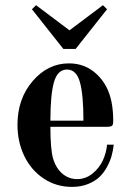

<svg xmlns="http://www.w3.org/2000/svg" viewBox="-20 -714 512 746"><path d="M248 -467.8Q310.5 -467.8 355.2 -426.3Q399.9 -384.8 413.1 -318.8Q419.9 -285.2 419.9 -244.1Q419.9 -229 415 -225.1Q410.2 -221.2 389.2 -221.2H175.8Q175.8 -134.8 186 -99.1Q196.8 -61.5 221.7 -39.8Q246.6 -18.1 279.8 -18.1Q313 -18.1 339.6 -39.8Q366.2 -61.5 379.6 -90.8Q393.1 -120.1 396 -151.9H421.9Q419.4 -129.9 413.8 -109.1Q408.2 -88.4 396 -65.7Q383.8 -43 366.5 -26.4Q349.1 -9.8 321.5 1.2Q293.9 12.2 259.8 12.2Q198.2 12.2 149.4 -20.5Q100.6 -53.2 74.2 -108.2Q47.9 -163.1 47.9 -229Q47.9 -330.1 106.9 -398.9Q166 -467.8 248 -467.8ZM304.2 -245.1Q304.2 -345.7 290.5 -394.8Q276.9 -443.8 240.2 -443.8Q203.6 -443.8 189.7 -394.8Q175.8 -345.7 175.8 -245.1ZM104 -678.2 120.1 -693.8 250 -596.2 379.9 -693.8 396 -678.2 273.9 -523.9H226.1Z"/></svg>

Font: Flanker Steampunk
Style: Bold
Weight: 700
Designer: Alexey Kryukov, Leonardo Di Lena
Foundry: Alexey Kryukov, Leonardo Di Lena
Version: 1.210